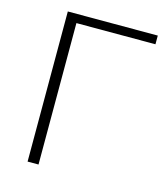

<svg xmlns="http://www.w3.org/2000/svg" viewBox="-107 -791 758 874"><g transform="rotate(15 272.0 -354.0)"><path d="M528.5 -666.5H156V0H104.5V-707.5H528.5Z"/></g></svg>

Font: Lato Light
Style: Regular
Weight: 300
Designer: Lukasz Dziedzic
Foundry: tyPoland Lukasz Dziedzic
Version: Version 2.007; 2014-02-27